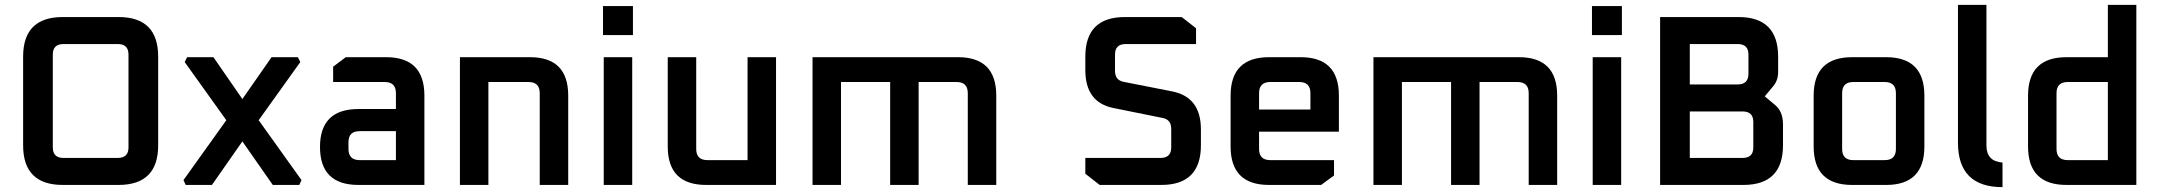

<svg xmlns="http://www.w3.org/2000/svg" viewBox="-20 -760 8874 789"><path d="M75 -163V-527Q75 -690 238 -690H467Q630 -690 630 -527V-163Q630 0 467 0H238Q75 0 75 -163ZM197 -154Q197 -111 241 -111H464Q508 -111 508 -154V-536Q508 -579 464 -579H241Q197 -579 197 -536Z M734 -20 910 -266 739 -505 749 -525H857L976 -353L1096 -525H1204L1214 -505L1043 -266L1219 -20L1210 0H1101L976 -179L851 0H743Z M1453 0Q1295 0 1295 -156Q1295 -312 1453 -312H1607V-377Q1607 -423 1561 -423H1349V-486L1401 -525H1567Q1724 -525 1724 -367V0ZM1412 -148Q1412 -102 1458 -102H1607V-221H1458Q1412 -221 1412 -176Z M1870 0V-525H2158Q2315 -525 2315 -367V0H2198V-377Q2198 -423 2152 -423H1987V0Z M2458 -616V-735H2581V-616ZM2461 0V-525H2578V0Z M2724 -158V-525H2841V-148Q2841 -102 2887 -102H3052V-525H3169V0H2882Q2724 0 2724 -158Z M3319 0V-525H3917Q4074 -525 4074 -367V0H3957V-377Q3957 -423 3911 -423H3755V0H3638V-423H3436V0Z M4440 -46V-111H4749Q4793 -111 4793 -154V-230Q4793 -268 4759 -275L4556 -316Q4440 -339 4440 -472V-527Q4440 -690 4603 -690H4836L4895 -644V-579H4606Q4562 -579 4562 -536V-469Q4562 -431 4596 -424L4799 -384Q4915 -360 4915 -228V-163Q4915 0 4752 0H4499Z M5037 -158V-367Q5037 -525 5195 -525H5325Q5482 -525 5482 -367V-219H5154V-148Q5154 -102 5200 -102H5462V-39L5409 0H5195Q5037 0 5037 -158ZM5154 -310H5365V-377Q5365 -423 5319 -423H5200Q5154 -423 5154 -377Z M5624 0V-525H6222Q6379 -525 6379 -367V0H6262V-377Q6262 -423 6216 -423H6060V0H5943V-423H5741V0Z M6522 -616V-735H6645V-616ZM6525 0V-525H6642V0Z M6802 0V-690H7124Q7287 -690 7287 -527V-464Q7287 -430 7267 -406L7232 -364L7274 -329Q7307 -302 7307 -249V-163Q7307 0 7144 0ZM6924 -111H7141Q7185 -111 7185 -154V-259Q7185 -302 7141 -302H6924ZM6924 -413H7121Q7165 -413 7165 -457V-536Q7165 -579 7121 -579H6924Z M7433 -158V-367Q7433 -525 7591 -525H7731Q7888 -525 7888 -367V-158Q7888 0 7731 0H7591Q7433 0 7433 -158ZM7550 -148Q7550 -102 7596 -102H7725Q7771 -102 7771 -148V-377Q7771 -423 7725 -423H7596Q7550 -423 7550 -377Z M8026 -174V-740H8143V-162Q8143 -97 8209 -92V9Q8026 9 8026 -174Z M8314 -158V-367Q8314 -525 8472 -525H8642V-740H8759V0H8472Q8314 0 8314 -158ZM8431 -148Q8431 -102 8477 -102H8642V-423H8477Q8431 -423 8431 -377Z"/></svg>

Font: Oxanium SemiBold
Style: Regular
Weight: 600
Designer: Severin Meyer
Version: Version 2.000